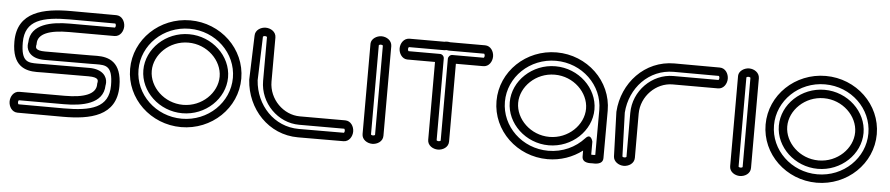

<svg xmlns="http://www.w3.org/2000/svg" viewBox="-40 -864 5274 1138"><g transform="rotate(5 2597.0 -295.0)"><path d="M483.5 -301.9C496.9 -301.9 510 -302.4 522.4 -302.4C578.1 -302.5 620.1 -302.3 620.1 -184.5C620.1 -51.8 515.6 -25 352.5 -25C199.5 -25 94 -25.6 83.5 -25.7C82.3 -26.8 79.5 -31.1 79.5 -37.8C79.5 -44.7 82.6 -49 83.5 -49.8C97.7 -49.8 246.3 -49.8 352.5 -49.8C460.3 -49.8 585.1 -71.7 587.6 -181.7C588.4 -185.5 589.5 -191.4 589.5 -199.1C589.8 -232.6 564.8 -276.6 483.9 -277.2C479.7 -277.3 373.5 -276.4 213.5 -276.4C200.1 -276.4 187 -275.9 174.6 -275.9C118.9 -275.9 76.9 -276 76.9 -393.9C76.9 -526.6 181.4 -553.4 344.5 -553.4C497.5 -553.4 603 -552.7 613.4 -552.7C614.7 -551.5 617.5 -547.3 617.5 -540.6C617.5 -533.7 614.4 -529.4 613.5 -528.5C599.3 -528.5 450.7 -528.6 344.5 -528.6C236.7 -528.6 111.9 -506.7 109.4 -396.6C108.6 -392.7 107.5 -386.5 107.5 -378.5C107.5 -345.3 132.7 -301 213.7 -301.2C213.7 -301.2 322 -301.9 483.5 -301.9ZM483.5 -351.9C321.9 -351.9 213.4 -351.2 213.4 -351.2C152.9 -351.1 157.4 -371.9 157.5 -378.8C157.5 -386.9 159.4 -380.4 159.4 -393.9C159.4 -452.8 229.3 -478.6 344.5 -478.6C456 -478.6 614.5 -478.5 614.5 -478.5C648.9 -478.5 667.5 -511.5 667.5 -540.6C667.5 -569.7 648.8 -602.6 614.6 -602.6C614.6 -602.6 506.1 -603.4 344.5 -603.4C184.6 -603.4 26.9 -573.4 26.9 -393.9C26.9 -248.5 105.4 -225.9 174.6 -225.9C188.3 -225.9 201.4 -226.4 213.5 -226.4C367.7 -226.4 473.8 -227.2 482.6 -227.2C482.6 -227.2 483.3 -227.1 483.5 -227.1C543.7 -227.2 539.5 -206.7 539.5 -199.8C539.5 -191.6 537.6 -198 537.6 -184.5C537.6 -125.5 467.7 -99.8 352.5 -99.8C241 -99.8 82.5 -99.8 82.5 -99.8C48.1 -99.8 29.5 -66.9 29.5 -37.8C29.5 -8.7 48.2 24.3 82.4 24.3C82.4 24.3 190.9 25 352.5 25C512.4 25 670.1 -4.9 670.1 -184.5C670.1 -329.9 591.6 -352.5 522.4 -352.4C508.7 -352.4 495.6 -351.9 483.5 -351.9Z M803 -292.6C803 -165.7 917.2 -57.5 1055 -57.5C1192.8 -57.5 1307 -165.7 1307 -292.6C1307 -419.5 1192.8 -527.7 1055 -527.7C917.2 -527.7 803 -419.5 803 -292.6ZM853 -292.6C853 -388.7 942.5 -477.7 1055 -477.7C1167.6 -477.7 1257 -388.7 1257 -292.6C1257 -196.5 1167.5 -107.5 1055 -107.5C942.4 -107.5 853 -196.5 853 -292.6ZM774.2 -292.6C774.2 -439.3 899.3 -560.2 1055 -560.2C1210.7 -560.2 1335.8 -439.3 1335.8 -292.6C1335.8 -145.9 1210.7 -25 1055 -25C899.3 -25 774.2 -145.9 774.2 -292.6ZM724.2 -292.6C724.2 -116.3 873.6 25 1055 25C1236.4 25 1385.8 -116.3 1385.8 -292.6C1385.8 -468.9 1236.4 -610.2 1055 -610.2C873.6 -610.2 724.2 -468.9 724.2 -292.6Z M1566 -552.9C1565.9 -587.2 1533.2 -605.8 1504 -605.8C1474.8 -605.8 1442.1 -586.8 1442 -553.2L1433.2 -291.3C1433.2 -290.7 1433.2 -289.6 1433.3 -288.8C1444.5 -117.8 1574.6 25 1750.8 25C1912.4 25 2020.9 24.3 2020.9 24.3C2055.1 24.3 2073.8 -8.6 2073.8 -37.8C2073.8 -66.9 2055.2 -99.8 2020.8 -99.8C2020.8 -99.8 1862.3 -99.8 1750.8 -99.8C1653.6 -99.8 1565.7 -185.3 1565.7 -290.5C1565.7 -406.1 1566 -543.1 1566 -552.9ZM1516 -551.7C1516 -537.5 1515.7 -403.1 1515.7 -290.5C1515.7 -157.9 1625 -49.8 1750.8 -49.8C1857.3 -49.8 2007 -49.8 2019.8 -49.8C2021 -48.7 2023.8 -44.5 2023.8 -37.8C2023.8 -30.9 2020.7 -26.6 2019.8 -25.7C2008.3 -25.6 1903.3 -25 1750.8 -25C1604 -25 1493.7 -143.4 1483.2 -290.9L1491.9 -551.7C1493.1 -553 1497.3 -555.8 1504 -555.8C1510.9 -555.8 1515.1 -552.7 1516 -551.7Z M2254.6 -562.4C2253.6 -595.7 2222.2 -615 2192.5 -615C2163.8 -615 2131.7 -595 2130.6 -566.2C2130.2 -552.3 2130.5 -30.7 2130.5 -28C2130.5 6.2 2163.3 25 2192.5 25C2221.6 25 2254.6 6.4 2254.6 -28ZM2204.6 -560.7V-29C2203.5 -27.8 2199.2 -25 2192.5 -25C2185.8 -25 2181.4 -28.1 2180.5 -29.1C2180.5 -56.9 2180.3 -539 2180.5 -560.9C2181.6 -562.2 2185.8 -565 2192.5 -565C2200 -565 2204 -561.5 2204.6 -560.7Z M2357.6 -615C2324.3 -614.1 2305 -582.7 2305 -553C2305 -524.3 2323.9 -492.2 2355.1 -491C2363.6 -490.8 2431.6 -490.8 2520.9 -490.9C2520.8 -342.2 2521 -28 2521 -28C2520.9 6.2 2553.7 25 2583 25C2612.1 25 2645.1 6.4 2645.1 -28V-490.9C2731.5 -490.9 2808 -491 2808 -491C2842.2 -490.9 2861 -523.7 2861 -553C2861 -582.1 2842.4 -615.1 2808 -615.1H2599.8C2596.1 -615.9 2588.6 -617 2583 -617C2577 -617 2572.9 -616.6 2566.1 -615.1ZM2359.3 -565.1H2569.4C2571.8 -565.1 2574.7 -565.5 2576.6 -566.1C2578.4 -566.6 2580.6 -567 2583 -567C2585.4 -567 2587.6 -566.7 2589.3 -566.1C2591.6 -565.4 2594.6 -565.1 2596.6 -565.1H2807C2808.2 -563.9 2811 -559.7 2811 -553C2811 -546.2 2807.9 -541.9 2806.9 -541C2795.4 -540.9 2712.2 -540.9 2620 -540.9C2605.8 -540.9 2595.1 -528.4 2595.1 -515.9V-29C2594 -27.8 2589.7 -25 2583 -25C2576.2 -25 2571.9 -28.1 2571 -29.1C2570.9 -52.5 2570.8 -384.4 2570.9 -515.9C2570.9 -529.5 2559.5 -540.9 2545.9 -540.9C2452.5 -540.9 2367.3 -540.9 2359.1 -540.9C2357.8 -542.1 2355 -546.3 2355 -553C2355 -560.5 2358.5 -564.5 2359.3 -565.1Z M3565.2 -10.4 3565.8 -292.6C3565.8 -468.9 3416.4 -610.2 3235 -610.2C3053.6 -610.2 2904.2 -468.9 2904.2 -292.6C2904.2 -116.3 3053.6 25 3235 25C3312.8 25 3384.4 -0.9 3441.2 -44.3C3441.2 -33.6 3441.2 -21 3441.2 -9.5C3441.2 33 3494.1 26.3 3501.4 26.3C3509.8 26.3 3565.2 32.8 3565.2 -10.4ZM3515.3 -24.6C3506.7 -23.5 3497 -23.6 3491.2 -24.2L3491.2 -101.2C3491.2 -101.2 3480.1 -153.9 3447.6 -118C3396.2 -61.2 3320.1 -25 3235 -25C3079.3 -25 2954.2 -145.9 2954.2 -292.6C2954.2 -439.3 3079.3 -560.2 3235 -560.2C3390.7 -560.2 3515.8 -439.3 3515.8 -292.6ZM2983 -292.6C2983 -165.7 3097.2 -57.5 3235 -57.5C3372.8 -57.5 3487 -165.7 3487 -292.6C3487 -419.5 3372.8 -527.7 3235 -527.7C3097.2 -527.7 2983 -419.5 2983 -292.6ZM3033 -292.6C3033 -388.7 3122.5 -477.7 3235 -477.7C3347.6 -477.7 3437 -388.7 3437 -292.6C3437 -196.5 3347.6 -107.5 3235 -107.5C3122.5 -107.5 3033 -196.5 3033 -292.6Z M3700.5 -29.1C3699.4 -27.8 3695.2 -25 3688.5 -25C3681.6 -25 3677.4 -28 3676.4 -29.1C3676.1 -40.4 3668.3 -272 3667.7 -289.9C3678.3 -438.5 3789.1 -555.8 3935.3 -555.8C4088.3 -555.8 4193.8 -555.1 4204.3 -555.1C4205.5 -553.9 4208.3 -549.7 4208.3 -543C4208.3 -536.1 4205.2 -531.8 4204.3 -531C4190.1 -531 4041.5 -531 3935.3 -531C3809.5 -531 3700.2 -422.9 3700.2 -290.3C3700.2 -177.3 3700.5 -42 3700.5 -29.1ZM3750.6 -27.9C3750.5 -36.3 3750.2 -174.3 3750.2 -290.3C3750.2 -395.5 3838.1 -481 3935.3 -481C4046.8 -481 4205.3 -481 4205.3 -481C4239.7 -481 4258.3 -513.9 4258.3 -543C4258.3 -572.1 4239.6 -605 4205.4 -605C4205.4 -605 4096.9 -605.8 3935.3 -605.8C3759.1 -605.8 3629 -463 3617.8 -291.9C3617.7 -291.3 3617.7 -290.2 3617.7 -289.5C3617.8 -288.3 3626.1 -39.3 3626.5 -25.8C3627.7 4.7 3658.4 25 3688.5 25C3717.7 25 3750.4 6.3 3750.6 -27.9Z M4441.6 -562.4C4440.6 -595.7 4409.2 -615 4379.5 -615C4350.8 -615 4318.7 -595 4317.6 -566.2C4317.2 -552.3 4317.5 -30.7 4317.5 -28C4317.5 6.2 4350.3 25 4379.5 25C4408.6 25 4441.6 6.4 4441.6 -28ZM4391.6 -560.7V-29C4390.5 -27.8 4386.2 -25 4379.5 -25C4372.8 -25 4368.4 -28.1 4367.5 -29.1C4367.5 -56.9 4367.3 -539 4367.5 -560.9C4368.6 -562.2 4372.8 -565 4379.5 -565C4387 -565 4391 -561.5 4391.6 -560.7Z M4584 -292.6C4584 -165.7 4698.2 -57.5 4836 -57.5C4973.8 -57.5 5088 -165.7 5088 -292.6C5088 -419.5 4973.8 -527.7 4836 -527.7C4698.2 -527.7 4584 -419.5 4584 -292.6ZM4634 -292.6C4634 -388.7 4723.5 -477.7 4836 -477.7C4948.6 -477.7 5038 -388.7 5038 -292.6C5038 -196.5 4948.5 -107.5 4836 -107.5C4723.4 -107.5 4634 -196.5 4634 -292.6ZM4555.2 -292.6C4555.2 -439.3 4680.3 -560.2 4836 -560.2C4991.7 -560.2 5116.8 -439.3 5116.8 -292.6C5116.8 -145.9 4991.7 -25 4836 -25C4680.3 -25 4555.2 -145.9 4555.2 -292.6ZM4505.2 -292.6C4505.2 -116.3 4654.6 25 4836 25C5017.4 25 5166.8 -116.3 5166.8 -292.6C5166.8 -468.9 5017.4 -610.2 4836 -610.2C4654.6 -610.2 4505.2 -468.9 4505.2 -292.6Z"/></g></svg>

Font: Hi.
Style: Regular
Weight: 400
Designer: Mew Too, Robert Jablonski
Foundry: Cannot Into Space Fonts
Version: Version 1.996